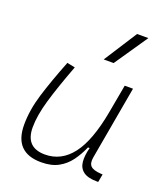

<svg xmlns="http://www.w3.org/2000/svg" viewBox="-146 -897 877 1008"><g transform="rotate(20 293.0 -392.5)"><path d="M201.7 10.3Q50.8 10.3 50.8 -145Q50.8 -227.1 78.6 -317.6Q106.4 -408.2 153.3 -527.3L197.8 -518.1Q148.9 -388.7 123.3 -300.8Q97.7 -212.9 97.7 -147.5Q97.7 -34.7 206.5 -34.7Q297.4 -34.7 357.4 -112.8Q417.5 -190.9 448.2 -358.4L477.1 -517.6H523.4L450.7 -106.9Q444.8 -73.2 460.2 -58.1Q475.6 -43 518.6 -40.5L527.3 -40L519 4.9H513.7Q460.9 4.9 435.8 -13.9Q410.6 -32.7 407.2 -66.7Q403.8 -100.6 416 -147H406.7Q387.7 -103 361.6 -67.4Q335.4 -31.7 296.9 -10.7Q258.3 10.3 201.7 10.3ZM326.2 -609.4 445.3 -794.9H508.3L381.8 -609.4Z"/></g></svg>

Font: Cascadia Mono PL ExtraLight
Style: Italic
Weight: 200
Italic angle: -10°
Monospace: yes
Designer: Aaron Bell
Foundry: Saja Typeworks
Version: Version 2404.023; ttfautohint (v1.8.4)